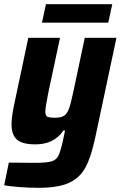

<svg xmlns="http://www.w3.org/2000/svg" viewBox="-26 -690 575 915"><path d="M-6 193 16 85Q64 86 141 86Q196 86 219.5 79Q243 72 253 51Q263 30 275 -25L284 -68H276Q232 -2 143 -2Q80 -2 54.5 -25Q29 -48 29 -97Q29 -135 43 -199L109 -510H260L204 -247Q190 -177 190 -159Q190 -139 199.5 -134Q209 -129 236 -129Q265 -129 279.5 -138.5Q294 -148 303 -173Q312 -198 324 -255L378 -510H529L428 -35Q408 59 381 108.5Q354 158 302.5 181.5Q251 205 158 205Q112 205 66.5 201.5Q21 198 -6 193ZM174 -582 193 -670H509L490 -582Z"/></svg>

Font: Saira Semi Condensed
Style: Bold Italic
Weight: 700
Width: 4
Italic angle: -12°
Designer: Hector Gatti with collaboration of the Omnibus-Type team
Foundry: Omnibus-Type
Version: Version 1.001; ttfautohint (v1.8)